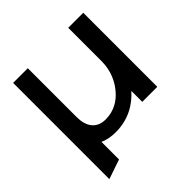

<svg xmlns="http://www.w3.org/2000/svg" viewBox="-152 -525 759 759"><g transform="rotate(-45 228.0 -145.0)"><path d="M33 124 115 96V-2C133 6 156 11 182 11C255 11 306 -22 341 -61V0H425V-414H341V-227C341 -174 320 -131 294 -102C271 -75 236 -53 190 -53C138 -53 115 -89 115 -141V-414H33Z"/></g></svg>

Font: Charger Sport
Style: DfBd
Weight: 400
Designer: Jasper
Foundry: Cannot Into Space Fonts
Version: Version 1.1